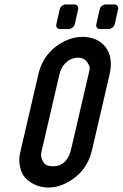

<svg xmlns="http://www.w3.org/2000/svg" viewBox="-20 -839 553 865"><path d="M351 -673C326 -673 300 -667 274 -655C213 -626 169 -575 153 -505L74 -165C66 -130 63 -115 74 -73C87 -28 141 6 198 6C225 6 252 -1 278 -14C340 -46 379 -95 395 -165L474 -505C498 -609 440 -673 351 -673ZM377 -552C388 -534 384 -528 379 -505L300 -165C291 -127 269 -90 219 -90C196 -90 181 -97 174 -111C162 -134 164 -145 169 -165L248 -505C256 -541 285 -579 332 -579C353 -579 368 -570 377 -552ZM430 -708H469C481 -708 494 -718 497 -730L512 -797C515 -809 507 -819 495 -819H456C444 -819 432 -809 429 -797L414 -730C411 -718 418 -708 430 -708ZM250 -708H289C301 -708 314 -718 317 -730L332 -797C335 -809 327 -819 315 -819H276C264 -819 252 -809 249 -797L234 -730C231 -718 238 -708 250 -708Z"/></svg>

Font: DIN Rundschrift
Style: EngKursiv
Weight: 400
Width: 3
Version: Version 1.027